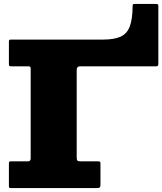

<svg xmlns="http://www.w3.org/2000/svg" viewBox="-20 -950 820 970"><path d="M120.5 -615H37Q30 -615 27.5 -616.8Q25 -618.5 25 -626V-740.5Q25 -750 32.5 -750H500Q557.5 -750 589.8 -765Q622 -780 635.8 -816.8Q649.5 -853.5 650 -918Q650 -925 651.2 -927.5Q652.5 -930 660 -930H766Q773 -930 776.5 -928.5Q780 -927 780 -920V-629.5Q780 -621.5 778 -618.2Q776 -615 768 -615H384.5Q367.5 -615 367.5 -596.5V-155Q367.5 -143 370.8 -139Q374 -135 386.5 -135H473.5Q480.5 -135 484 -133.5Q487.5 -132 487.5 -125V-15Q487.5 -5.5 483.8 -2.8Q480 0 471 0H37.5Q30 0 27.5 -1.2Q25 -2.5 25 -10V-126Q25 -132.5 28.5 -133.8Q32 -135 38.5 -135H121.5Q135 -135 135 -150V-600Q135 -610 132.8 -612.5Q130.5 -615 120.5 -615Z"/></svg>

Font: Besley* Fatface
Style: Regular
Weight: 900
Designer: Owen Earl
Foundry: indestructible type*
Version: Version 3.000; ttfautohint (v1.8.3)